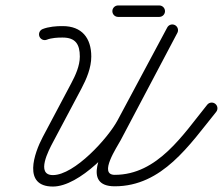

<svg xmlns="http://www.w3.org/2000/svg" viewBox="-20 -663 817 704"><path d="M151.9 -517.5C151.9 -517.5 151.9 -517.5 151.9 -517.5C168.1 -524 192.3 -525.6 209.6 -525.3C209.6 -525.3 209.7 -525.3 209.8 -525.3C209.8 -525.3 209.9 -525.3 209.9 -525.3C256.8 -525.3 272.7 -500.6 272.7 -455.7C272.7 -421.5 256.7 -386.6 240.9 -357C206.2 -291.4 171.4 -225.9 136.6 -160.3C105.5 -101.5 62.1 21 174 21C271.2 21 404.8 -121.2 448.2 -202.1C508.9 -315.6 569.6 -429 630.3 -542.4C635.7 -552.6 631.9 -565.4 621.7 -570.8C611.4 -576.3 598.7 -572.5 593.2 -562.2C593.2 -562.2 593.2 -562.2 593.2 -562.2C532.5 -448.8 471.8 -335.4 411.1 -221.9C376 -156.3 253 -21 174 -21C109.9 -21 159.4 -113.6 173.7 -140.6C208.5 -206.2 243.3 -271.7 278.1 -337.3C297.2 -373.3 314.7 -414.2 314.7 -455.7C314.7 -523.6 280.2 -567.3 209.9 -567.3C209.9 -567.3 210 -567.3 210 -567.3C210.1 -567.3 210.2 -567.3 210.2 -567.3C187.2 -567.6 157.8 -565.1 136.2 -556.4C125.5 -552.1 120.3 -539.9 124.6 -529.1C128.9 -518.4 141.1 -513.1 151.9 -517.5ZM621.6 -570.9C611.3 -576.3 598.6 -572.4 593.2 -562.1C523.9 -431 454.7 -299.9 385.4 -168.8C356.9 -114.9 279 20.1 400.6 20.1C575.1 20.1 674.6 -131.6 772.6 -252.7C779.9 -261.7 778.5 -274.9 769.5 -282.2C760.4 -289.5 747.2 -288.1 739.9 -279.1C651.4 -169.7 558.1 -21.9 400.6 -21.9C340 -21.9 409.2 -123.9 422.6 -149.2C491.8 -280.3 561.1 -411.4 630.3 -542.5C635.7 -552.8 631.8 -565.5 621.6 -570.9ZM413 -601C413 -601 413 -601 413 -601C463.3 -601 513.7 -601 564 -601C575.6 -601 585 -610.4 585 -622C585 -633.6 575.6 -643 564 -643C564 -643 564 -643 564 -643C513.7 -643 463.3 -643 413 -643C401.4 -643 392 -633.6 392 -622C392 -610.4 401.4 -601 413 -601Z"/></svg>

Font: FRB American Cursive Guidelines Medium
Style: Italic
Weight: 500
Italic angle: -25°
Version: Version 2.0;Modular Font Editor K font №1